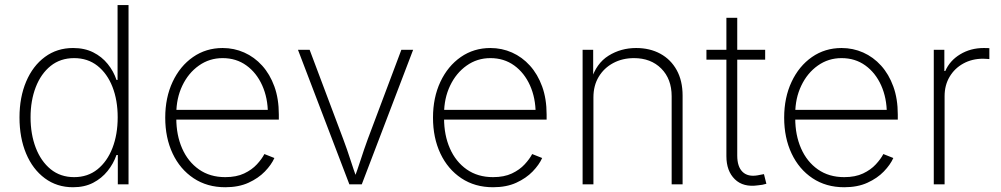

<svg xmlns="http://www.w3.org/2000/svg" viewBox="-20 -748 4061 779"><path d="M276.4 11.7Q210.9 11.7 161.9 -24.7Q112.8 -61 85.9 -125Q59.1 -189 59.1 -271.5Q59.1 -353.5 86.2 -417.2Q113.3 -481 162.4 -517.1Q211.4 -553.2 276.4 -553.2Q323.2 -553.2 358.2 -535.6Q393.1 -518.1 417 -488.5Q440.9 -459 452.6 -423.8H457V-727.5H501.5V0H458V-119.1H452.6Q440.4 -84 416.5 -54.2Q392.6 -24.4 357.7 -6.3Q322.8 11.7 276.4 11.7ZM280.8 -29.3Q335.9 -29.3 375.5 -61Q415 -92.8 436.3 -147.7Q457.5 -202.6 457.5 -272Q457.5 -341.3 436.3 -395.5Q415 -449.7 375.5 -481Q335.9 -512.2 280.8 -512.2Q225.1 -512.2 185.5 -480.5Q146 -448.7 125 -394.3Q104 -339.8 104 -272Q104 -203.6 125 -148.7Q146 -93.8 185.5 -61.5Q225.1 -29.3 280.8 -29.3Z M894 11.7Q820.3 11.7 765.4 -24.9Q710.4 -61.5 680.4 -125.2Q650.4 -189 650.4 -270.5Q650.4 -352.1 680.4 -416Q710.4 -480 763.2 -516.6Q815.9 -553.2 883.3 -553.2Q929.7 -553.2 970.9 -534.9Q1012.2 -516.6 1043.7 -481.7Q1075.2 -446.8 1093.3 -397Q1111.3 -347.2 1111.3 -283.2V-262.7H678.2V-302.2H1087.4L1066.9 -286.6Q1066.9 -350.1 1043.9 -401.4Q1021 -452.6 979.7 -482.4Q938.5 -512.2 883.3 -512.2Q829.6 -512.2 786.9 -481.9Q744.1 -451.7 719.7 -400.4Q695.3 -349.1 695.3 -286.1V-268.1Q695.3 -199.7 719 -145.8Q742.7 -91.8 787.4 -60.5Q832 -29.3 894 -29.3Q939 -29.3 970.5 -44.2Q1002 -59.1 1022.2 -81.1Q1042.5 -103 1052.7 -123L1093.3 -106.9Q1081.1 -79.6 1054.7 -52.2Q1028.3 -24.9 988.3 -6.6Q948.2 11.7 894 11.7Z M1397.5 0 1189 -545.9H1236.3L1372.6 -183.6Q1388.2 -142.1 1401.6 -100.3Q1415 -58.6 1429.7 -18.1H1415Q1430.2 -58.6 1443.6 -100.3Q1457 -142.1 1472.2 -183.6L1608.4 -545.9H1656.2L1447.8 0Z M1980.5 11.7Q1906.7 11.7 1851.8 -24.9Q1796.9 -61.5 1766.8 -125.2Q1736.8 -189 1736.8 -270.5Q1736.8 -352.1 1766.8 -416Q1796.9 -480 1849.6 -516.6Q1902.3 -553.2 1969.7 -553.2Q2016.1 -553.2 2057.4 -534.9Q2098.6 -516.6 2130.1 -481.7Q2161.6 -446.8 2179.7 -397Q2197.8 -347.2 2197.8 -283.2V-262.7H1764.6V-302.2H2173.8L2153.3 -286.6Q2153.3 -350.1 2130.4 -401.4Q2107.4 -452.6 2066.2 -482.4Q2024.9 -512.2 1969.7 -512.2Q1916 -512.2 1873.3 -481.9Q1830.6 -451.7 1806.2 -400.4Q1781.7 -349.1 1781.7 -286.1V-268.1Q1781.7 -199.7 1805.4 -145.8Q1829.1 -91.8 1873.8 -60.5Q1918.5 -29.3 1980.5 -29.3Q2025.4 -29.3 2056.9 -44.2Q2088.4 -59.1 2108.6 -81.1Q2128.9 -103 2139.2 -123L2179.7 -106.9Q2167.5 -79.6 2141.1 -52.2Q2114.7 -24.9 2074.7 -6.6Q2034.7 11.7 1980.5 11.7Z M2387.7 -353V0H2343.8V-545.9H2386.7V-423.8H2378.9Q2398.9 -490.7 2449 -522Q2499 -553.2 2561 -553.2Q2616.7 -553.2 2659.2 -530Q2701.7 -506.8 2725.6 -463.6Q2749.5 -420.4 2749.5 -359.9V0H2705.1V-357.4Q2705.1 -427.7 2662.8 -470Q2620.6 -512.2 2552.2 -512.2Q2505.4 -512.2 2468 -492.2Q2430.7 -472.2 2409.2 -436.5Q2387.7 -400.9 2387.7 -353Z M3084.5 -545.9V-505.9H2846.2V-545.9ZM2927.2 -675.8H2971.2V-116.7Q2971.2 -71.8 2992.7 -50.8Q3014.2 -29.8 3053.7 -36.6Q3059.1 -37.6 3066.4 -39.1Q3073.7 -40.5 3079.6 -41.5L3089.4 -2.4Q3082 0 3073 1.7Q3064 3.4 3055.7 3.9Q2995.6 12.7 2961.4 -20.8Q2927.2 -54.2 2927.2 -114.3Z M3405.3 11.7Q3331.5 11.7 3276.6 -24.9Q3221.7 -61.5 3191.7 -125.2Q3161.6 -189 3161.6 -270.5Q3161.6 -352.1 3191.7 -416Q3221.7 -480 3274.4 -516.6Q3327.1 -553.2 3394.5 -553.2Q3440.9 -553.2 3482.2 -534.9Q3523.4 -516.6 3554.9 -481.7Q3586.4 -446.8 3604.5 -397Q3622.6 -347.2 3622.6 -283.2V-262.7H3189.5V-302.2H3598.6L3578.1 -286.6Q3578.1 -350.1 3555.2 -401.4Q3532.2 -452.6 3491 -482.4Q3449.7 -512.2 3394.5 -512.2Q3340.8 -512.2 3298.1 -481.9Q3255.4 -451.7 3231 -400.4Q3206.5 -349.1 3206.5 -286.1V-268.1Q3206.5 -199.7 3230.2 -145.8Q3253.9 -91.8 3298.6 -60.5Q3343.3 -29.3 3405.3 -29.3Q3450.2 -29.3 3481.7 -44.2Q3513.2 -59.1 3533.4 -81.1Q3553.7 -103 3564 -123L3604.5 -106.9Q3592.3 -79.6 3565.9 -52.2Q3539.6 -24.9 3499.5 -6.6Q3459.5 11.7 3405.3 11.7Z M3768.6 0V-545.9H3811.5V-460H3815.4Q3833.5 -502 3875.7 -527.6Q3918 -553.2 3971.7 -553.2Q3977.5 -553.2 3983.2 -553Q3988.8 -552.7 3994.1 -552.7V-508.3Q3991.2 -508.3 3984.4 -509Q3977.5 -509.8 3968.8 -509.8Q3923.8 -509.8 3888.4 -490.2Q3853 -470.7 3832.8 -436.5Q3812.5 -402.3 3812.5 -357.9V0Z"/></svg>

Font: Inter ExtraLight
Style: Regular
Weight: 250
Designer: Rasmus Andersson
Foundry: rsms
Version: Version 4.001;git-66647c0bb